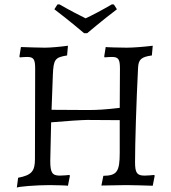

<svg xmlns="http://www.w3.org/2000/svg" viewBox="-20 -858 794 890"><path d="M370 -704H384C384 -704 457 -766 522 -815L508 -837L499 -838C451 -810 405 -786 377 -773C350 -786 302 -811 255 -838L246 -837L232 -815C297 -766 370 -704 370 -704ZM58 12C60 7 149 0 210 0C240 0 295 2 295 3L304 -43L302 -47C291 -46 272 -44 257 -44C222 -44 213 -58 213 -112L217 -291C284 -297 363 -302 383 -302C417 -302 489 -301 535 -301V-150C535 -62 522 -44 459 -43L450 2C486 1 540 0 565 0C597 0 654 2 688 3L697 -43L695 -47C684 -46 665 -44 650 -44C615 -44 606 -57 606 -106C606 -191 612 -389 620 -544C622 -583 635 -594 684 -601L688 -646C648 -641 597 -637 568 -637C536 -637 470 -639 470 -640L463 -596L465 -592C475 -593 490 -594 499 -594C529 -594 536 -583 536 -540L535 -358C467 -350 431 -348 387 -348L219 -349L225 -511C228 -583 235 -592 291 -601L295 -646C259 -641 213 -637 188 -637C160 -637 108 -639 77 -640L70 -596L72 -592C82 -593 98 -594 106 -594C136 -594 143 -583 143 -540L142 -120C142 -64 126 -46 64 -34Z"/></svg>

Font: Alegreya SC
Style: Regular
Weight: 400
Designer: Juan Pablo del Peral
Foundry: Huerta Tipografica
Version: Version 2.007;PS 002.007;hotconv 1.0.88;makeotf.lib2.5.64775